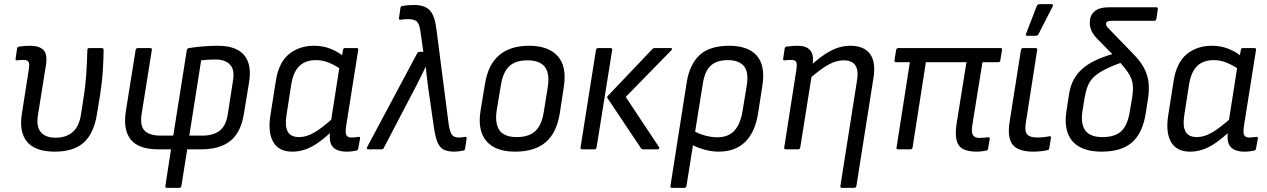

<svg xmlns="http://www.w3.org/2000/svg" viewBox="-20 -718 6092 923"><path d="M244 11Q150 11 110.5 -36Q71 -83 85 -170L118 -381Q123 -412 117 -421Q111 -430 93 -430Q87 -430 78.5 -429.5Q70 -429 62 -428Q53 -427 55 -436L62 -484Q63 -489 65 -491Q67 -493 71 -494Q84 -496 98.5 -497Q113 -498 126 -498Q168 -498 188.5 -478Q209 -458 201 -406L162 -162Q154 -110 176 -83Q198 -56 248 -56Q297 -56 328.5 -82.5Q360 -109 369 -166L381 -243Q392 -314 395.5 -374.5Q399 -435 400 -478Q400 -487 409 -487H469Q478 -487 478 -478Q478 -438 474.5 -381.5Q471 -325 461 -260L447 -175Q433 -80 384.5 -34.5Q336 11 244 11Z M782 185Q773 185 775 176L802 0H742Q647 0 609 -46.5Q571 -93 585 -184L632 -478Q634 -487 643 -487H702Q712 -487 710 -478L661 -171Q652 -114 675 -90Q698 -66 754 -66H813L878 -477Q879 -485 889 -487Q921 -492 957 -495Q993 -498 1027 -498Q1086 -498 1122.5 -478Q1159 -458 1173 -418.5Q1187 -379 1177 -320L1153 -174Q1139 -83 1088.5 -41.5Q1038 0 945 0H880L852 176Q850 185 841 185ZM890 -66H951Q1007 -66 1037 -90.5Q1067 -115 1075 -169L1100 -330Q1109 -382 1086 -407Q1063 -432 1017 -432Q999 -432 981.5 -431Q964 -430 947 -428Z M1385 11Q1320 11 1293.5 -35.5Q1267 -82 1280 -164L1306 -329Q1320 -418 1369.5 -458Q1419 -498 1489 -498Q1534 -498 1570.5 -483Q1607 -468 1630 -448L1623 -382Q1594 -403 1562.5 -416Q1531 -429 1499 -429Q1449 -429 1419.5 -401Q1390 -373 1380 -311L1357 -163Q1349 -111 1363.5 -85Q1378 -59 1418 -59Q1453 -59 1491 -81Q1529 -103 1588 -156L1579 -89Q1542 -55 1510 -32.5Q1478 -10 1447.5 0.5Q1417 11 1385 11ZM1647 11Q1601 11 1580.5 -11Q1560 -33 1567 -83L1570 -103V-128L1613 -403L1621 -431L1629 -478Q1631 -487 1638 -487H1694Q1704 -487 1702 -478L1644 -112Q1639 -78 1645.5 -67.5Q1652 -57 1669 -57Q1679 -57 1688 -58Q1697 -59 1704 -60Q1713 -61 1711 -52L1702 -4Q1701 5 1692 6Q1682 8 1672 9.5Q1662 11 1647 11Z M2165 11Q2132 11 2112.5 1Q2093 -9 2082 -37Q2071 -65 2064 -119L2039 -292Q2036 -318 2032.5 -344Q2029 -370 2027 -396H2026Q2013 -370 2000.5 -344Q1988 -318 1974 -292L1825 -7Q1822 0 1814 0H1750Q1740 0 1745 -11L1985 -461Q1989 -469 1995 -469H2015L2001 -568Q1996 -605 1982.5 -615.5Q1969 -626 1943 -626Q1933 -626 1924.5 -625.5Q1916 -625 1906 -623Q1896 -622 1898 -631L1905 -680Q1906 -688 1914 -689Q1937 -694 1970 -694Q2022 -694 2046 -668.5Q2070 -643 2078 -578L2137 -120Q2141 -94 2147 -80.5Q2153 -67 2162 -62Q2171 -57 2184 -57Q2192 -57 2198.5 -57.5Q2205 -58 2215 -60Q2225 -62 2223 -51L2216 -4Q2215 5 2206 6Q2196 8 2185 9.5Q2174 11 2165 11Z M2456 11Q2362 11 2318.5 -39.5Q2275 -90 2290 -185L2312 -318Q2342 -498 2524 -498Q2615 -498 2660 -449.5Q2705 -401 2691 -304L2671 -173Q2656 -79 2603 -34Q2550 11 2456 11ZM2464 -59Q2522 -59 2553 -87.5Q2584 -116 2594 -179L2613 -297Q2624 -365 2599 -396.5Q2574 -428 2516 -428Q2458 -428 2428 -399.5Q2398 -371 2388 -309L2368 -189Q2358 -125 2381 -92Q2404 -59 2464 -59Z M3072 0Q3065 0 3061 -6L2900 -247Q2897 -251 2902 -257L3116 -482Q3120 -487 3129 -487H3204Q3209 -487 3210.5 -484Q3212 -481 3207 -476L2988 -252L3148 -11Q3151 -7 3148.5 -3.5Q3146 0 3141 0ZM2779 0Q2769 0 2771 -10L2845 -478Q2847 -487 2855 -487H2915Q2924 -487 2923 -478L2848 -10Q2846 0 2838 0Z M3210 185Q3201 185 3203 176L3281 -321Q3295 -409 3343.5 -453.5Q3392 -498 3485 -498Q3577 -498 3618.5 -450Q3660 -402 3645 -307L3625 -177Q3611 -84 3563 -36.5Q3515 11 3435 11Q3401 11 3363.5 0.5Q3326 -10 3301 -26L3309 -92Q3335 -76 3367.5 -67Q3400 -58 3428 -58Q3481 -58 3510.5 -90Q3540 -122 3550 -186L3570 -308Q3580 -373 3555.5 -401Q3531 -429 3479 -429Q3428 -429 3398.5 -404Q3369 -379 3359 -318L3280 176Q3278 185 3270 185Z M4028 185Q4018 185 4020 176L4100 -332Q4116 -428 4035 -428Q3999 -428 3959.5 -405.5Q3920 -383 3863 -332L3872 -398Q3925 -448 3972 -473Q4019 -498 4068 -498Q4134 -498 4163 -458Q4192 -418 4178 -337L4097 176Q4095 185 4086 185ZM3758 0Q3748 0 3750 -9L3808 -380Q3813 -412 3807 -421Q3801 -430 3783 -430Q3776 -430 3768 -429.5Q3760 -429 3752 -428Q3743 -427 3745 -436L3752 -484Q3753 -489 3755 -491Q3757 -493 3761 -494Q3775 -496 3789.5 -497Q3804 -498 3815 -498Q3856 -498 3874.5 -476.5Q3893 -455 3887 -413L3884 -394L3883 -360L3827 -9Q3825 0 3817 0Z M4674 11Q4634 11 4610 -1.5Q4586 -14 4578.5 -44Q4571 -74 4579 -126L4626 -419H4431L4367 -9Q4365 0 4357 0H4297Q4288 0 4290 -9L4354 -419H4288Q4279 -419 4280 -428L4288 -478Q4290 -487 4299 -487H4789Q4799 -487 4797 -478L4789 -428Q4788 -419 4779 -419H4703L4654 -115Q4649 -81 4657.5 -68Q4666 -55 4688 -55Q4698 -55 4709 -56Q4720 -57 4730 -58Q4734 -59 4736.5 -56.5Q4739 -54 4738 -50L4730 -3Q4728 6 4721 6Q4711 8 4699 9.5Q4687 11 4674 11Z M4948 11Q4876 11 4849 -21.5Q4822 -54 4833 -129L4888 -478Q4890 -487 4899 -487H4958Q4968 -487 4966 -478L4911 -125Q4905 -87 4918 -72Q4931 -57 4965 -57Q4980 -57 4995 -58.5Q5010 -60 5024 -63Q5034 -65 5032 -53L5024 -6Q5023 3 5015 4Q5002 7 4983 9Q4964 11 4948 11ZM4917 -546Q4913 -546 4912 -549.5Q4911 -553 4913 -557L4964 -689Q4966 -694 4970 -696Q4974 -698 4979 -698H5035Q5040 -698 5041.5 -694.5Q5043 -691 5040 -686L4973 -555Q4969 -546 4958 -546Z M5276 11Q5212 11 5170.5 -11.5Q5129 -34 5113 -78Q5097 -122 5107 -186L5120 -270Q5126 -306 5141.5 -335Q5157 -364 5184 -388Q5211 -412 5253 -431Q5295 -450 5353 -465L5388 -424Q5330 -403 5294 -385Q5258 -367 5238 -347.5Q5218 -328 5208.5 -303Q5199 -278 5193 -243L5184 -186Q5174 -122 5197.5 -90.5Q5221 -59 5280 -59Q5341 -59 5371 -88Q5401 -117 5411 -181L5422 -245Q5429 -288 5425 -315.5Q5421 -343 5402 -370.5Q5383 -398 5344 -441L5257 -529Q5235 -552 5226.5 -571.5Q5218 -591 5219 -613Q5220 -645 5242.5 -664Q5265 -683 5312 -683H5538Q5547 -683 5546 -674L5539 -627Q5537 -618 5528 -618H5325Q5311 -618 5304 -614.5Q5297 -611 5297 -603Q5297 -595 5304 -587Q5311 -579 5324 -566L5423 -464Q5459 -428 5477.5 -395Q5496 -362 5501 -325Q5506 -288 5498 -238L5488 -174Q5473 -78 5422 -33.5Q5371 11 5276 11Z M5701 11Q5636 11 5609.5 -35.5Q5583 -82 5596 -164L5622 -329Q5636 -418 5685.5 -458Q5735 -498 5805 -498Q5850 -498 5886.5 -483Q5923 -468 5946 -448L5939 -382Q5910 -403 5878.5 -416Q5847 -429 5815 -429Q5765 -429 5735.5 -401Q5706 -373 5696 -311L5673 -163Q5665 -111 5679.5 -85Q5694 -59 5734 -59Q5769 -59 5807 -81Q5845 -103 5904 -156L5895 -89Q5858 -55 5826 -32.5Q5794 -10 5763.5 0.5Q5733 11 5701 11ZM5963 11Q5917 11 5896.5 -11Q5876 -33 5883 -83L5886 -103V-128L5929 -403L5937 -431L5945 -478Q5947 -487 5954 -487H6010Q6020 -487 6018 -478L5960 -112Q5955 -78 5961.5 -67.5Q5968 -57 5985 -57Q5995 -57 6004 -58Q6013 -59 6020 -60Q6029 -61 6027 -52L6018 -4Q6017 5 6008 6Q5998 8 5988 9.5Q5978 11 5963 11Z"/></svg>

Font: Sofia Sans Semi Condensed
Style: Italic
Weight: 400
Italic angle: -9°
Designer: Botio Nikoltchev, Ani Petrova
Foundry: lettersoup
Version: Version 4.101